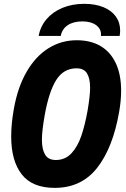

<svg xmlns="http://www.w3.org/2000/svg" viewBox="-20 -940 640 978"><path d="M37 -245Q37 -310 50.5 -385Q70 -495.5 115.5 -574.2Q161 -653 226.5 -694Q292 -735 371 -735Q441.5 -735 492 -705.5Q542.5 -676 569.8 -618.2Q597 -560.5 597 -477.5Q597 -427.5 586.5 -368Q554.5 -186 474.5 -84.5Q394.5 17 258.5 17Q144.5 17 90.8 -51.8Q37 -120.5 37 -245ZM426.5 -379Q439 -453 439 -493Q439 -540.5 423.2 -566.2Q407.5 -592 370 -592Q303.5 -592 266 -531.8Q228.5 -471.5 207.5 -352Q193.5 -272.5 193.5 -228Q193.5 -179.5 209.8 -152.2Q226 -125 264.5 -125Q312 -125 343.8 -159Q375.5 -193 394.2 -248Q413 -303 426.5 -379ZM409.5 -920.5Q464.5 -920.5 506 -903.8Q547.5 -887 569.8 -856.2Q592 -825.5 592 -784.5Q592 -773 589.5 -757H494Q494.5 -760 494.5 -765Q494.5 -794 468.8 -812.5Q443 -831 400 -831Q353.5 -831 324.8 -811.5Q296 -792 289.5 -757H177Q185.5 -805 216.8 -842Q248 -879 297.8 -899.8Q347.5 -920.5 409.5 -920.5Z"/></svg>

Font: JuliaMono Black
Style: Italic
Weight: 900
Italic angle: -9°
Monospace: yes
Designer: cormullion
Foundry: corm
Version: Version 0.057; ttfautohint (v1.8.4)